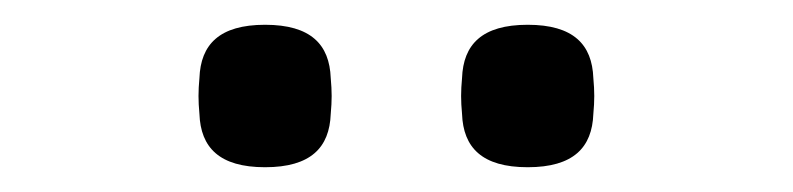

<svg xmlns="http://www.w3.org/2000/svg" viewBox="-20 -734 640 155"><path d="M194 -599C231 -599 246 -615 247 -642C248 -653 248 -660 247 -671C246 -698 231 -714 194 -714C157 -714 142 -698 141 -671C140 -660 140 -653 141 -642C142 -615 157 -599 194 -599ZM353 -642C354 -615 369 -599 406 -599C443 -599 458 -615 459 -642C460 -653 460 -660 459 -671C458 -698 443 -714 406 -714C369 -714 354 -698 353 -671C352 -660 352 -653 353 -642Z"/></svg>

Font: Kreadon Medium
Style: Regular
Weight: 500
Designer: kohakuno
Foundry: StudioGnu
Version: Version 1.000;Glyphs 3.1.2 (3151)